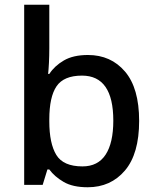

<svg xmlns="http://www.w3.org/2000/svg" viewBox="-20 -780 660 810"><path d="M188 -577Q188 -544 186.5 -515Q185 -486 183 -468H188Q210 -502 249.5 -525Q289 -548 351 -548Q448 -548 507.5 -478Q567 -408 567 -270Q567 -131 507 -60.5Q447 10 350 10Q287 10 248.5 -12.5Q210 -35 188 -65H180L160 0H82V-760H188ZM326 -461Q249 -461 218.5 -416Q188 -371 188 -276V-268Q188 -175 217.5 -126.5Q247 -78 328 -78Q393 -78 425.5 -127.5Q458 -177 458 -271Q458 -461 326 -461Z"/></svg>

Font: Noto Sans Khmer UI Medium
Style: Regular
Weight: 500
Designer: Danh Hong and the Monotype Design Team
Foundry: Monotype Imaging Inc.
Version: Version 2.002; ttfautohint (v1.8.4.7-5d5b)